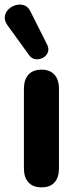

<svg xmlns="http://www.w3.org/2000/svg" viewBox="-45 -799 333 827"><path d="M134 8Q97 8 77.5 -13.5Q58 -35 58 -74V-416Q58 -456 77.5 -477.5Q97 -499 134 -499Q170 -499 189.5 -477.5Q209 -456 209 -416V-74Q209 -35 190 -13.5Q171 8 134 8ZM80 -562 -14 -692Q-27 -712 -24 -729.5Q-21 -747 -8 -759.5Q5 -772 23.5 -777Q42 -782 59.5 -776Q77 -770 87 -748L158 -607Q167 -589 161 -573.5Q155 -558 140 -550Q125 -542 108 -544Q91 -546 80 -562Z"/></svg>

Font: Nunito ExtraLight ExtraBold
Style: Regular
Weight: 800
Version: Version 3.602